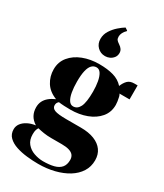

<svg xmlns="http://www.w3.org/2000/svg" viewBox="-251 -904 1064 1242"><g transform="rotate(30 281.0 -283.0)"><path d="M253 240Q212.5 240 168.8 235.2Q125 230.5 87.8 218.2Q50.5 206 27.2 183.2Q4 160.5 4 124.5Q4 101 18.2 81.8Q32.5 62.5 58 49.2Q83.5 36 116.5 31.5Q86.5 12.5 72.8 -13Q59 -38.5 59 -71.5Q59 -97 69 -117Q79 -137 98 -152.8Q117 -168.5 144.5 -180.5Q88.5 -202 61.5 -245Q34.5 -288 34.5 -341Q34.5 -395.5 67 -435Q99.5 -474.5 154 -495.8Q208.5 -517 275 -517Q336 -517 380.8 -504.2Q425.5 -491.5 455 -458.5Q466 -486.5 483.2 -504Q500.5 -521.5 532.5 -521.5H557V-417H481.5Q486.5 -412.5 490 -398Q493.5 -383.5 495.8 -367.2Q498 -351 498 -341Q498 -286.5 465.5 -247.8Q433 -209 378.5 -188.5Q324 -168 257.5 -168Q236.5 -168 211.5 -169.2Q186.5 -170.5 170.5 -173Q162.5 -166 159.2 -159Q156 -152 156 -142Q156 -120.5 180 -111Q204 -101.5 268.5 -101.5H375.5Q434.5 -101.5 476 -85Q517.5 -68.5 539.5 -37.8Q561.5 -7 561.5 36Q561.5 84 537.5 121.8Q513.5 159.5 471 185.8Q428.5 212 372.5 226Q316.5 240 253 240ZM270.5 209.5Q318.5 209.5 352 200.8Q385.5 192 403 171.2Q420.5 150.5 420.5 115Q420.5 94 410 80.2Q399.5 66.5 377.8 59.8Q356 53 323 53H243.5Q213 53 186.2 48.8Q159.5 44.5 140 39.5Q135 46.5 131 58Q127 69.5 127 91.5Q127 133.5 148.5 159.5Q170 185.5 203.2 197.2Q236.5 209 270.5 209.5ZM262.5 -195Q294 -195 310.8 -228.5Q327.5 -262 327.5 -342.5Q327.5 -382 321.5 -415.5Q315.5 -449 302.8 -469.5Q290 -490 269.5 -490Q249 -490 234.5 -475.2Q220 -460.5 212.5 -428.8Q205 -397 205 -346.5Q205 -304 211 -269.5Q217 -235 229.8 -215Q242.5 -195 262.5 -195ZM277.5 -580Q245 -580 221.5 -603.2Q198 -626.5 198 -663Q198 -696 216.2 -724.5Q234.5 -753 259 -774.2Q283.5 -795.5 302 -806.5H303L321 -794.5V-790.5Q307 -777.5 299.8 -762.8Q292.5 -748 292.5 -735Q292.5 -719.5 298 -711.2Q303.5 -703 321 -691.5Q335 -682.5 343 -670.8Q351 -659 351 -644Q351 -623.5 339.8 -609Q328.5 -594.5 312.5 -587.2Q296.5 -580 281 -580Z"/></g></svg>

Font: Merriweather 144pt Black
Style: Regular
Weight: 900
Version: Version 2.100